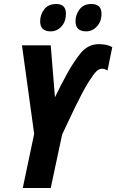

<svg xmlns="http://www.w3.org/2000/svg" viewBox="-20 -941 582 961"><path d="M310 -873Q310 -921 261 -921Q222 -921 201.5 -894.5Q181 -868 181 -834Q181 -784 234 -784Q265 -784 287.5 -808.5Q310 -833 310 -873ZM488 -873Q488 -921 437 -921Q399 -921 378.5 -894.5Q358 -868 358 -834Q358 -784 412 -784Q442 -784 465 -808.5Q488 -833 488 -873ZM234 0 291 -268Q325 -341 358 -409Q391 -477 421 -527Q447 -568 461 -582.5Q475 -597 491 -597Q504 -597 518 -588L542 -705Q517 -720 474 -720Q420 -720 382 -673Q350 -633 318 -576Q286 -519 255 -454L234 -714H90L151 -271L94 0Z"/></svg>

Font: Noto Sans UI Condensed ExtraBold
Style: Italic
Weight: 800
Width: 3
Designer: Monotype Design Team
Foundry: Monotype Imaging Inc.
Version: 1.001